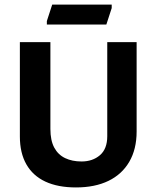

<svg xmlns="http://www.w3.org/2000/svg" viewBox="-20 -794 676 829"><path d="M307.9 15.3Q230.1 15.3 175.9 -9.9Q121.8 -35.2 93.8 -84.5Q65.8 -133.7 65.8 -204.7V-612H197.6V-237.1Q197.6 -187.5 214.2 -156.7Q230.8 -125.8 261.3 -111.3Q291.7 -96.8 332 -96.8Q379.9 -96.8 411.5 -123.9Q443.1 -151.1 443.1 -205.7V-612H569.9V-226Q569.9 -150 538.3 -95.7Q506.7 -41.3 448.2 -13Q389.7 15.3 307.9 15.3ZM462.3 -774.1V-759.1L439.2 -688.1H182.3V-703.1L205.4 -774.1Z"/></svg>

Font: Ancizar Sans Thin
Style: Regular
Weight: 100
Designer: Cesar Puertas, Viviana Monsalve, Julian Moncada, Julian Prieto, Jose Castro, Mariel Hernandez, Felipe Aragon, Sara Alarc
Version: Version 8.100